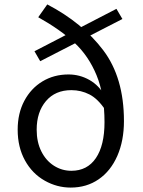

<svg xmlns="http://www.w3.org/2000/svg" viewBox="-20 -836 648 869"><path d="M183 -18Q126 -50 93 -110Q60 -170 60 -249Q60 -323 90 -379.5Q120 -436 172 -467.5Q224 -499 290 -499Q341 -499 385 -474Q429 -449 456 -400L457 -338Q423 -389 385 -408.5Q347 -428 303 -428Q230 -428 188 -378.5Q146 -329 146 -249Q146 -193 167 -151Q188 -109 224 -86Q260 -63 303 -63Q375 -63 414 -120.5Q453 -178 453 -283Q453 -408 417 -495.5Q381 -583 317 -642.5Q253 -702 153 -758L194 -816Q353 -733 447 -609Q541 -485 541 -288Q541 -199 511 -130.5Q481 -62 426.5 -24.5Q372 13 300 13Q238 13 183 -18ZM136 -604 507 -796 534 -750 162 -559Z"/></svg>

Font: Merged Yaku Han JP
Style: Regular
Weight: 400
Designer: Ryoko NISHIZUKA 西塚涼子 (kana, bopomofo & ideographs); Paul D. Hunt (Latin, Greek & Cyrillic); Sandoll Communications 산돌커뮤니
Foundry: Adobe
Version: Version 2.004